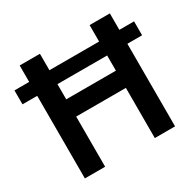

<svg xmlns="http://www.w3.org/2000/svg" viewBox="-155 -975 1066 1051"><g transform="rotate(-30 378.0 -450.0)"><path d="M93 -93H221V-410H535V-93H663V-615H756V-703H663V-807H535V-703H221V-807H93V-703H0V-615H93ZM221 -519V-615H535V-519Z"/></g></svg>

Font: Noto Sans Kannada UI SemiBold
Style: Regular
Weight: 600
Designer: Jelle Bosma - Monotype Design Team
Foundry: Monotype Imaging Inc.
Version: Version 2.005